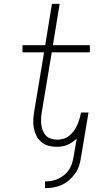

<svg xmlns="http://www.w3.org/2000/svg" viewBox="-20 -755 540 998"><path d="M214 223V188Q231 188 248.5 185Q266 182 282 174.5Q298 167 312.5 155.5Q327 144 337.5 129Q348 114 353.5 97Q359 80 362 63L379 -35Q369 -25 356.5 -16.5Q344 -8 330 -2Q316 4 301.5 6Q287 8 274 8Q251 8 230.5 2Q210 -4 194.5 -17Q179 -30 169.5 -49Q160 -68 156 -89Q152 -110 153 -132.5Q154 -155 158 -177L209 -483H97V-520H215L250 -735H290L255 -520H447V-483H249L197 -171Q194 -154 193.5 -137.5Q193 -121 195 -105.5Q197 -90 203 -75Q209 -60 219.5 -49.5Q230 -39 245.5 -34Q261 -29 278 -29Q293 -29 309 -33.5Q325 -38 338.5 -48.5Q352 -59 362.5 -73Q373 -87 380 -102Q387 -117 392 -133Q397 -149 400 -165L401 -170H440L401 63Q398 85 391 106.5Q384 128 370.5 147Q357 166 339 181.5Q321 197 300 206.5Q279 216 257 219.5Q235 223 214 223Z"/></svg>

Font: Iosevka Term Curly XLt Obl
Style: Regular
Weight: 200
Italic angle: -9°
Designer: Belleve Invis
Foundry: Belleve Invis
Version: Version 32.3.0